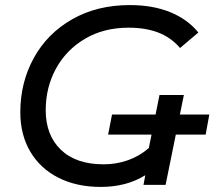

<svg xmlns="http://www.w3.org/2000/svg" viewBox="-20 -728 852 756"><path d="M608 -354H704L632 0H545L552 -38Q478 8 377 8Q282 8 210.5 -28Q139 -64 99.5 -130.5Q60 -197 60 -286Q60 -403 113 -499.5Q166 -596 264 -652Q362 -708 491 -708Q582 -708 650.5 -680Q719 -652 761 -600L689 -539Q654 -580 604 -599.5Q554 -619 486 -619Q389 -619 315 -575.5Q241 -532 200.5 -458Q160 -384 160 -294Q160 -196 219.5 -138.5Q279 -81 388 -81Q438 -81 483.5 -97Q529 -113 566 -145ZM421.1 -277H804.2L789.8 -198H405.7Z"/></svg>

Font: Montserrat Alternates Medium
Style: Italic
Weight: 500
Italic angle: -11.3°
Designer: Julieta Ulanovsky
Foundry: Julieta Ulanovsky
Version: Version 7.200